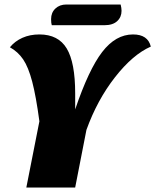

<svg xmlns="http://www.w3.org/2000/svg" viewBox="-20 -833 690 853"><path d="M571 -680Q637 -680 650 -626Q570 -591 491 -490Q412 -389 364 -256L314 0H97L155 -294Q140 -406 123 -470.5Q106 -535 83 -569Q60 -603 24 -623Q46 -650 79.5 -665Q113 -680 155 -680Q239 -680 276.5 -617.5Q314 -555 314 -418V-347Q374 -524 434 -602Q494 -680 571 -680ZM520 -785Q520 -757 500.5 -739Q481 -721 444 -721H210Q207 -730 207 -748Q207 -777 226 -795Q245 -813 275 -813H516Q520 -797 520 -785Z"/></svg>

Font: Sansita ExtraBold Italic
Style: Regular
Weight: 800
Italic angle: -11°
Designer: Pablo Cosgaya
Foundry: Omnibus-Type
Version: Version 1.006